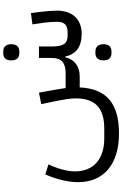

<svg xmlns="http://www.w3.org/2000/svg" viewBox="193 -700 747 1173"><g transform="rotate(-90 566.5 -113.5)"><path d="M828 -369H839C865 -369 883 -384 883 -418C883 -452 865 -467 839 -467H828C801 -467 784 -452 784 -418C784 -384 801 -369 828 -369ZM828 194H839C865 194 883 179 883 145C883 111 865 96 839 96H828C801 96 784 111 784 145C784 179 801 194 828 194ZM946 12C1036 12 1088 -46 1088 -138C1088 -164 1085 -204 1080 -245L1073 -298L1004 -289L1012 -234C1018 -195 1020 -159 1020 -138C1020 -94 1000 -74 956 -74H936C887 -74 869 -99 869 -171V-249H799V-171C799 -110 768 -86 705 -86H615C611 -114 605 -151 595 -205L587 -249L517 -235L526 -191C545 -100 552 -58 552 -26C552 95 494 150 367 150H307C181 150 106 84 106 -29C106 -79 124 -139 149 -191L87 -210C58 -142 40 -71 40 -10C40 147 150 240 337 240C521 240 611 164 619 0H685C750 0 790 -33 803 -88H808C821 -23 867 12 946 12Z"/></g></svg>

Font: IBM Plex Arabic
Style: Regular
Weight: 400
Designer: Mike Abbink, Paul van der Laan, Pieter van Rosmalen, Wael Morcos, Khajak Apelian
Foundry: Bold Monday
Version: Version 1.0